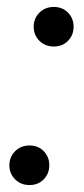

<svg xmlns="http://www.w3.org/2000/svg" viewBox="-20 -528 242 553"><path d="M65 5Q40 5 23.5 -11.5Q7 -28 7 -52Q7 -76 23.5 -92.5Q40 -109 65 -109Q90 -109 106 -92.5Q122 -76 122 -52Q122 -28 106 -11.5Q90 5 65 5ZM135 -394Q110 -394 93.5 -410.5Q77 -427 77 -451Q77 -475 93.5 -491.5Q110 -508 135 -508Q160 -508 176 -491.5Q192 -475 192 -451Q192 -427 176 -410.5Q160 -394 135 -394Z"/></svg>

Font: DM Sans 24pt
Style: Italic
Weight: 400
Italic angle: -10°
Designer: Colophon Foundry, Jonny Pinhorn
Foundry: Colophon Foundry
Version: Version 4.004;gftools[0.9.30]